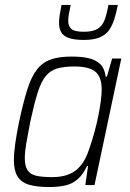

<svg xmlns="http://www.w3.org/2000/svg" viewBox="-20 -746 524 774"><path d="M179 8Q128 8 96.5 -1.5Q65 -11 50.5 -35Q36 -59 36 -101Q36 -129 41.5 -167.5Q47 -206 57 -255Q74 -335 90.5 -386.5Q107 -438 129.5 -466.5Q152 -495 185.5 -506.5Q219 -518 268 -518Q308 -518 337 -511.5Q366 -505 384 -487.5Q402 -470 406 -437H411L432 -510H469L361 0H324L335 -77H331Q314 -41 292 -22.5Q270 -4 241.5 2Q213 8 179 8ZM189 -32Q225 -32 250 -40.5Q275 -49 292.5 -65Q310 -81 324 -107Q333 -125 342.5 -153.5Q352 -182 361 -214.5Q370 -247 376.5 -279.5Q383 -312 386.5 -340Q390 -368 390 -385Q390 -435 365 -456.5Q340 -478 280 -478Q238 -478 210.5 -470Q183 -462 164.5 -439.5Q146 -417 132 -373Q118 -329 102 -255Q92 -204 86 -168.5Q80 -133 80 -108Q80 -77 91 -60Q102 -43 126 -37.5Q150 -32 189 -32ZM318 -585Q279 -585 257 -593Q235 -601 226.5 -616.5Q218 -632 218 -653Q218 -669 221 -687.5Q224 -706 228 -726H265Q261 -707 258 -691Q255 -675 255 -662Q255 -640 268 -629Q281 -618 318 -618Q355 -618 374 -630Q393 -642 402 -666.5Q411 -691 417 -726H455Q449 -695 441 -669.5Q433 -644 420 -625Q407 -606 382.5 -595.5Q358 -585 318 -585Z"/></svg>

Font: Saira SemiCondensed ExtraLight
Style: Italic
Weight: 250
Width: 4
Italic angle: -12°
Designer: Hector Gatti with collaboration of the Omnibus-Type team
Foundry: Omnibus-Type
Version: Version 1.101